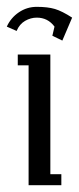

<svg xmlns="http://www.w3.org/2000/svg" viewBox="-20 -544 232 564"><path d="M0 -465.8Q11.7 -491.7 35.4 -507.8Q59.1 -523.9 87.9 -523.9Q120.1 -523.9 141.4 -517.6Q162.6 -511.2 191.9 -492.2L163.1 -424.8L133.8 -439L140.1 -465.8Q120.6 -492.2 87.9 -492.2Q70.3 -492.2 53.7 -482.7Q37.1 -473.1 28.8 -453.1ZM32.2 -352.1V-383.8H127.9V-32.2H160.2V0H64V-352.1Z"/></svg>

Font: Gawaa
Style: Regular
Weight: 400
Designer: T. Christopher White
Version: Version 1.0